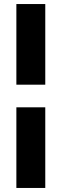

<svg xmlns="http://www.w3.org/2000/svg" viewBox="-20 -750 306 950"><path d="M61 -331V-730H204V-331ZM61 180V-219H204V180Z"/></svg>

Font: MuseoModerno Thin
Style: Bold
Weight: 700
Version: Version 1.003